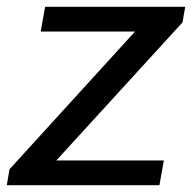

<svg xmlns="http://www.w3.org/2000/svg" viewBox="-46 -546 566 566"><path d="M-26 0 -18 -47 352 -453H74L87 -526H500L492 -480L120 -73H437L424 0Z"/></svg>

Font: Archivo VF Beta
Style: Italic
Weight: 400
Italic angle: -10°
Designer: Hector Gatti
Foundry: Omnibus-Type
Version: Version 1.002